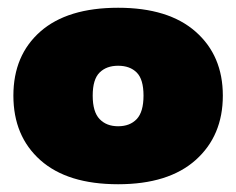

<svg xmlns="http://www.w3.org/2000/svg" viewBox="-20 -771 609 495"><path d="M284.5 -296Q154 -296 84.2 -358Q14.5 -420 14.5 -524.5Q14.5 -628.5 84.2 -689.8Q154 -751 284.5 -751Q414.5 -751 484.5 -689.2Q554.5 -627.5 554.5 -524.5Q554.5 -421 484.5 -358.5Q414.5 -296 284.5 -296ZM284.5 -445.5Q315 -445.5 332.5 -464Q350 -482.5 350 -524.5Q350 -566.5 332.5 -584Q315 -601.5 284.5 -601.5Q254.5 -601.5 236.8 -584Q219 -566.5 219 -524.5Q219 -482.5 236.8 -464Q254.5 -445.5 284.5 -445.5Z"/></svg>

Font: Encode Sans SemiExpanded SemiExpanded Black
Style: Regular
Weight: 900
Width: 6
Designer: Multiple Designers
Foundry: Impallari Type
Version: Version 3.000; ttfautohint (v1.8.3) -l 8 -r 50 -G 200 -x 14 